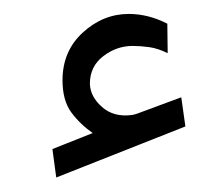

<svg xmlns="http://www.w3.org/2000/svg" viewBox="-20 -796 312 270"><path d="M110.4 -608.9Q92.8 -621.1 80.3 -637.9Q67.9 -654.8 67.9 -683.1Q67.9 -724.1 96.4 -750.2Q125 -776.4 161.1 -776.4Q188.5 -776.4 215.3 -762.7L215.8 -721.2Q202.1 -728 189.9 -729.7Q177.7 -731.4 166.5 -731.4Q144 -731.4 125.2 -717Q106.4 -702.6 106.4 -678.2Q106.9 -660.2 123.5 -645.5Q140.1 -630.9 165.5 -634.3Q167 -634.3 172.9 -636.2L234.9 -659.2L240.7 -618.2L59.1 -546.4L53.7 -586.4Z"/></svg>

Font: Vazirmatn UI Light
Style: Regular
Weight: 300
Designer: Saber Rastikerdar
Foundry: Saber Rastikerdar
Version: Version 33.003